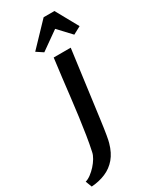

<svg xmlns="http://www.w3.org/2000/svg" viewBox="-377 -1099 1087 1338"><g transform="rotate(-30 166.5 -430.0)"><path d="M-66 164.5 -85.5 114Q-64.5 108.5 -41.2 91.2Q-18 74 2.8 51Q23.5 28 38 3.5Q52.5 -21 56.5 -42Q69 -99 79.2 -164Q89.5 -229 99 -299.8Q108.5 -370.5 117.2 -445.2Q126 -520 135 -596Q144 -672 154 -747H291L219.5 -210Q210 -137.5 202.5 -94.2Q195 -51 190.5 -37Q171.5 31.5 135.2 74Q99 116.5 48 138.2Q-3 160 -66 164.5ZM115.5 -811 62.5 -846 233.5 -1025H320.5L419.5 -846L358 -813L262.5 -915Z"/></g></svg>

Font: Merriweather Sans SemiBold
Style: Italic
Weight: 600
Italic angle: -7.5°
Designer: Eben Sorkin
Foundry: Eben Sorkin
Version: Version 2.001